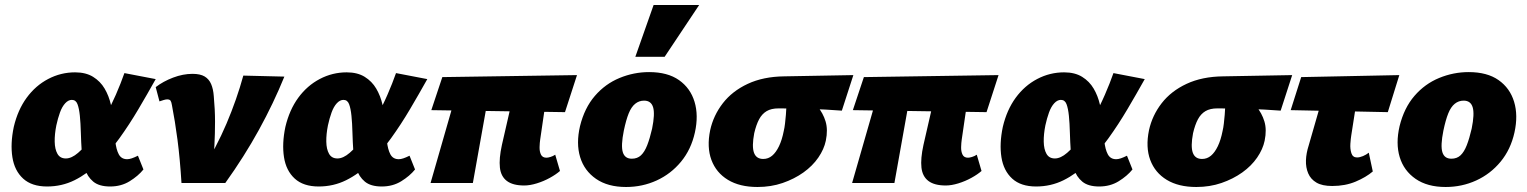

<svg xmlns="http://www.w3.org/2000/svg" viewBox="-20 -731 6099 767"><path d="M168 14Q107 14 72.5 -17.5Q38 -49 29.5 -103Q21 -157 35 -224Q51 -292 86.5 -340.5Q122 -389 172.5 -415.5Q223 -442 280 -442Q323 -442 352 -424Q381 -406 398 -377Q415 -348 423 -313Q431 -278 434 -243Q437 -202 440.5 -168Q444 -134 454.5 -114.5Q465 -95 488 -95Q496 -95 506.5 -98.5Q517 -102 531 -109L553 -54Q532 -28 498 -7Q464 14 420 14Q376 14 352.5 -5.5Q329 -25 319 -56.5Q309 -88 306.5 -126Q304 -164 303 -200Q302 -239 299 -268.5Q296 -298 289.5 -315Q283 -332 267 -332Q253 -332 240.5 -318.5Q228 -305 219.5 -281.5Q211 -258 205 -230Q198 -195 198.5 -165Q199 -135 209.5 -116.5Q220 -98 243 -98Q266 -98 292 -120.5Q318 -143 345.5 -179.5Q373 -216 398 -261.5Q423 -307 443 -353Q463 -399 477 -439L602 -415Q569 -356 533 -295Q497 -234 457 -178.5Q417 -123 372.5 -79.5Q328 -36 277.5 -11Q227 14 168 14Z M705 0Q702 -48 698 -91.5Q694 -135 689 -173Q684 -211 678.5 -245Q673 -279 667 -310Q665 -323 661.5 -328.5Q658 -334 648 -334Q642 -334 634 -331.5Q626 -329 617 -326L602 -383Q632 -406 671.5 -421Q711 -436 749 -436Q780 -436 797.5 -425.5Q815 -415 823.5 -395Q832 -375 834 -347Q839 -293 839 -245.5Q839 -198 836.5 -149Q834 -100 830 -42L784 -45Q844 -141 885 -237.5Q926 -334 952 -429L1116 -425Q1073 -319 1014.5 -212.5Q956 -106 880 0Z M1253 14Q1192 14 1157.5 -17.5Q1123 -49 1114.5 -103Q1106 -157 1120 -224Q1136 -292 1171.5 -340.5Q1207 -389 1257.5 -415.5Q1308 -442 1365 -442Q1408 -442 1437 -424Q1466 -406 1483 -377Q1500 -348 1508 -313Q1516 -278 1519 -243Q1522 -202 1525.5 -168Q1529 -134 1539.5 -114.5Q1550 -95 1573 -95Q1581 -95 1591.5 -98.5Q1602 -102 1616 -109L1638 -54Q1617 -28 1583 -7Q1549 14 1505 14Q1461 14 1437.5 -5.5Q1414 -25 1404 -56.5Q1394 -88 1391.5 -126Q1389 -164 1388 -200Q1387 -239 1384 -268.5Q1381 -298 1374.5 -315Q1368 -332 1352 -332Q1338 -332 1325.5 -318.5Q1313 -305 1304.5 -281.5Q1296 -258 1290 -230Q1283 -195 1283.5 -165Q1284 -135 1294.5 -116.5Q1305 -98 1328 -98Q1351 -98 1377 -120.5Q1403 -143 1430.5 -179.5Q1458 -216 1483 -261.5Q1508 -307 1528 -353Q1548 -399 1562 -439L1687 -415Q1654 -356 1618 -295Q1582 -234 1542 -178.5Q1502 -123 1457.5 -79.5Q1413 -36 1362.5 -11Q1312 14 1253 14Z M2074 10Q2029 10 2005 -8Q1981 -26 1977 -61.5Q1973 -97 1985 -152L2045 -414H2173L2138 -174Q2136 -161 2135.5 -143.5Q2135 -126 2141 -113.5Q2147 -101 2163 -101Q2169 -101 2179 -104Q2189 -107 2198 -113L2217 -48Q2201 -34 2176.5 -20.5Q2152 -7 2124.5 1.5Q2097 10 2074 10ZM1700 0 1819 -414H1943L1869 0ZM2237 -283 1703 -291 1747 -423 2285 -431Z M2481 16Q2408 16 2361 -16.5Q2314 -49 2297.5 -103.5Q2281 -158 2297 -227Q2315 -300 2356.5 -348Q2398 -396 2455 -419.5Q2512 -443 2573 -443Q2647 -443 2692.5 -411Q2738 -379 2754.5 -324.5Q2771 -270 2756 -202Q2741 -134 2700.5 -85Q2660 -36 2603 -10Q2546 16 2481 16ZM2504 -97Q2526 -97 2540.5 -110.5Q2555 -124 2565.5 -151Q2576 -178 2585 -217Q2597 -276 2589 -302.5Q2581 -329 2553 -329Q2533 -329 2517.5 -316.5Q2502 -304 2491.5 -278Q2481 -252 2472 -209Q2460 -149 2468 -123Q2476 -97 2504 -97ZM2518 -504 2591 -711H2773L2635 -504Z M3006 16Q2935 16 2888 -12.5Q2841 -41 2822 -92Q2803 -143 2817 -211Q2830 -270 2867.5 -318.5Q2905 -367 2967 -396Q3029 -425 3113 -426L3389 -431L3343 -289Q3278 -294 3214 -296Q3150 -298 3090 -298Q3061 -298 3042.5 -287Q3024 -276 3012.5 -254.5Q3001 -233 2993 -199Q2983 -146 2992 -121Q3001 -96 3029 -96Q3049 -96 3064.5 -109Q3080 -122 3092 -147Q3104 -172 3111 -208Q3114 -220 3116 -237.5Q3118 -255 3119.5 -272.5Q3121 -290 3121.5 -305Q3122 -320 3120 -327L3194 -358Q3223 -333 3245.5 -306Q3268 -279 3278 -246Q3288 -213 3279 -169Q3272 -135 3249 -101.5Q3226 -68 3189.5 -42Q3153 -16 3106.5 0Q3060 16 3006 16Z M3758 10Q3713 10 3689 -8Q3665 -26 3661 -61.5Q3657 -97 3669 -152L3729 -414H3857L3822 -174Q3820 -161 3819.5 -143.5Q3819 -126 3825 -113.5Q3831 -101 3847 -101Q3853 -101 3863 -104Q3873 -107 3882 -113L3901 -48Q3885 -34 3860.5 -20.5Q3836 -7 3808.5 1.5Q3781 10 3758 10ZM3384 0 3503 -414H3627L3553 0ZM3921 -283 3387 -291 3431 -423 3969 -431Z M4119 14Q4058 14 4023.5 -17.5Q3989 -49 3980.5 -103Q3972 -157 3986 -224Q4002 -292 4037.5 -340.5Q4073 -389 4123.5 -415.5Q4174 -442 4231 -442Q4274 -442 4303 -424Q4332 -406 4349 -377Q4366 -348 4374 -313Q4382 -278 4385 -243Q4388 -202 4391.5 -168Q4395 -134 4405.5 -114.5Q4416 -95 4439 -95Q4447 -95 4457.5 -98.5Q4468 -102 4482 -109L4504 -54Q4483 -28 4449 -7Q4415 14 4371 14Q4327 14 4303.5 -5.5Q4280 -25 4270 -56.5Q4260 -88 4257.5 -126Q4255 -164 4254 -200Q4253 -239 4250 -268.5Q4247 -298 4240.5 -315Q4234 -332 4218 -332Q4204 -332 4191.5 -318.5Q4179 -305 4170.5 -281.5Q4162 -258 4156 -230Q4149 -195 4149.5 -165Q4150 -135 4160.5 -116.5Q4171 -98 4194 -98Q4217 -98 4243 -120.5Q4269 -143 4296.5 -179.5Q4324 -216 4349 -261.5Q4374 -307 4394 -353Q4414 -399 4428 -439L4553 -415Q4520 -356 4484 -295Q4448 -234 4408 -178.5Q4368 -123 4323.5 -79.5Q4279 -36 4228.5 -11Q4178 14 4119 14Z M4759 16Q4688 16 4641 -12.5Q4594 -41 4575 -92Q4556 -143 4570 -211Q4583 -270 4620.5 -318.5Q4658 -367 4720 -396Q4782 -425 4866 -426L5142 -431L5096 -289Q5031 -294 4967 -296Q4903 -298 4843 -298Q4814 -298 4795.5 -287Q4777 -276 4765.5 -254.5Q4754 -233 4746 -199Q4736 -146 4745 -121Q4754 -96 4782 -96Q4802 -96 4817.5 -109Q4833 -122 4845 -147Q4857 -172 4864 -208Q4867 -220 4869 -237.5Q4871 -255 4872.5 -272.5Q4874 -290 4874.5 -305Q4875 -320 4873 -327L4947 -358Q4976 -333 4998.5 -306Q5021 -279 5031 -246Q5041 -213 5032 -169Q5025 -135 5002 -101.5Q4979 -68 4942.5 -42Q4906 -16 4859.5 0Q4813 16 4759 16Z M5302 12Q5262 12 5239 -1.5Q5216 -15 5206 -38.5Q5196 -62 5197 -90.5Q5198 -119 5208 -150L5284 -414H5413L5378 -190Q5376 -178 5374.5 -157Q5373 -136 5378.5 -119Q5384 -102 5401 -102Q5412 -102 5425 -107.5Q5438 -113 5448 -121L5464 -46Q5437 -23 5395.5 -5.5Q5354 12 5302 12ZM5136 -291 5178 -423 5570 -431 5524 -283Z M5755 16Q5682 16 5635 -16.5Q5588 -49 5571.5 -103.5Q5555 -158 5571 -227Q5589 -300 5630.5 -348Q5672 -396 5729 -419.5Q5786 -443 5847 -443Q5921 -443 5966.5 -411Q6012 -379 6028.5 -324.5Q6045 -270 6030 -202Q6015 -134 5974.5 -85Q5934 -36 5877 -10Q5820 16 5755 16ZM5778 -97Q5800 -97 5814.5 -110.5Q5829 -124 5839.5 -151Q5850 -178 5859 -217Q5871 -276 5863 -302.5Q5855 -329 5827 -329Q5807 -329 5791.5 -316.5Q5776 -304 5765.5 -278Q5755 -252 5746 -209Q5734 -149 5742 -123Q5750 -97 5778 -97Z"/></svg>

Font: Ysabeau Infant Black
Style: Italic
Weight: 900
Italic angle: -12°
Designer: Christian Thalmann (Catharsis Fonts)
Version: Version 2.001;gftools[0.9.30]; featfreeze: ss01,ss02,lnum